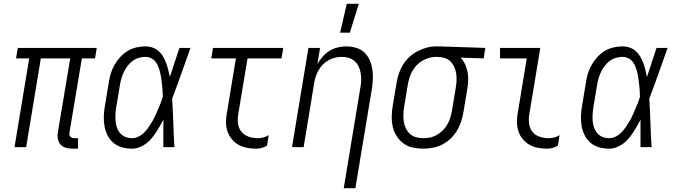

<svg xmlns="http://www.w3.org/2000/svg" viewBox="-20 -771 3540 1006"><path d="M389 8H360Q342 8 325.5 3.5Q309 -1 298 -13Q287 -25 283.5 -42Q280 -59 283 -77L348 -465H194L117 0H56L133 -465H64L73 -520H487L478 -465H409L344 -77Q343 -71 344 -65Q345 -59 348.5 -55Q352 -51 357.5 -49Q363 -47 369 -47H389Z M672 8Q645 8 619.5 1Q594 -6 574.5 -22.5Q555 -39 543.5 -62Q532 -85 527.5 -110.5Q523 -136 524 -163Q525 -190 530 -218L550 -338Q553 -361 560 -384.5Q567 -408 579.5 -430Q592 -452 609.5 -471.5Q627 -491 648.5 -504Q670 -517 694.5 -522.5Q719 -528 742 -528Q762 -528 780 -521.5Q798 -515 812 -502.5Q826 -490 835 -474Q844 -458 850.5 -440.5Q857 -423 861.5 -405Q866 -387 870 -368Q882 -406 895 -444Q908 -482 920 -520H978Q954 -453 930.5 -386.5Q907 -320 882 -254Q886 -191 888 -127Q890 -63 894 0H836Q836 -36 836 -72Q836 -108 836 -144Q827 -127 817.5 -110Q808 -93 797 -76.5Q786 -60 773 -44.5Q760 -29 744 -17.5Q728 -6 709 1Q690 8 672 8ZM672 -47Q689 -47 705.5 -55Q722 -63 735 -76Q748 -89 758 -104Q768 -119 777.5 -134.5Q787 -150 794 -166Q801 -182 808 -198Q815 -214 821.5 -230.5Q828 -247 833 -263Q833 -279 832 -295Q831 -311 829 -327Q827 -343 825 -358.5Q823 -374 819.5 -389Q816 -404 810.5 -419Q805 -434 796 -446Q787 -458 773 -465.5Q759 -473 742 -473Q725 -473 707.5 -468Q690 -463 675.5 -452.5Q661 -442 649.5 -427Q638 -412 630 -396Q622 -380 617 -363Q612 -346 609 -329L589 -209Q586 -190 585 -172Q584 -154 585.5 -136Q587 -118 593 -101.5Q599 -85 610 -72.5Q621 -60 637 -53.5Q653 -47 672 -47Z M1323 8Q1298 8 1274 3.5Q1250 -1 1229.5 -12.5Q1209 -24 1194.5 -42Q1180 -60 1172 -82.5Q1164 -105 1164 -130Q1164 -155 1169 -180L1216 -465H1087L1096 -520H1464L1455 -465H1277L1228 -171Q1224 -146 1227.5 -121.5Q1231 -97 1246 -79.5Q1261 -62 1284 -54.5Q1307 -47 1332 -47Q1346 -47 1360.5 -51Q1375 -55 1388 -63L1379 -8Q1366 0 1351.5 4Q1337 8 1323 8Z M1781 215 1868 -311Q1872 -331 1872.5 -350Q1873 -369 1870 -387Q1867 -405 1859.5 -421.5Q1852 -438 1839 -450Q1826 -462 1808.5 -467.5Q1791 -473 1771 -473Q1754 -473 1736.5 -469Q1719 -465 1702.5 -456Q1686 -447 1672.5 -433.5Q1659 -420 1649.5 -403.5Q1640 -387 1634.5 -370Q1629 -353 1626 -335L1571 0H1510L1596 -520H1657L1643 -435Q1654 -455 1670 -473.5Q1686 -492 1706.5 -504.5Q1727 -517 1749.5 -522.5Q1772 -528 1794 -528Q1821 -528 1846 -520.5Q1871 -513 1889 -496Q1907 -479 1917 -456Q1927 -433 1931 -407.5Q1935 -382 1933.5 -355.5Q1932 -329 1928 -302L1842 215ZM1762 -600 1797 -751H1860L1813 -600Z M2198 8Q2169 8 2142 2Q2115 -4 2094 -19.5Q2073 -35 2058.5 -57.5Q2044 -80 2038 -106.5Q2032 -133 2032.5 -161Q2033 -189 2038 -218L2058 -338Q2062 -362 2070 -386Q2078 -410 2092 -432.5Q2106 -455 2125.5 -473Q2145 -491 2168.5 -503Q2192 -515 2216.5 -521.5Q2241 -528 2266 -528H2281L2523 -520L2514 -465L2393 -469Q2408 -454 2417 -434Q2426 -414 2430 -392.5Q2434 -371 2433 -348Q2432 -325 2428 -302L2408 -182Q2404 -158 2396 -133.5Q2388 -109 2374 -86Q2360 -63 2340.5 -44.5Q2321 -26 2297.5 -14Q2274 -2 2248 3Q2222 8 2198 8ZM2198 -47Q2216 -47 2235 -51Q2254 -55 2270.5 -65Q2287 -75 2301 -89Q2315 -103 2324.5 -120Q2334 -137 2339.5 -155Q2345 -173 2348 -191L2368 -311Q2371 -330 2372 -348Q2373 -366 2370.5 -383.5Q2368 -401 2361.5 -417Q2355 -433 2344 -445.5Q2333 -458 2317 -464.5Q2301 -471 2282 -472L2272 -473H2263Q2245 -473 2227 -467.5Q2209 -462 2192.5 -452.5Q2176 -443 2162.5 -428.5Q2149 -414 2140 -397.5Q2131 -381 2125.5 -363.5Q2120 -346 2117 -329L2097 -209Q2094 -189 2093.5 -170Q2093 -151 2096 -132.5Q2099 -114 2107 -97.5Q2115 -81 2128.5 -69Q2142 -57 2160 -52Q2178 -47 2198 -47Z M2847 8Q2822 8 2798 3.5Q2774 -1 2754 -12.5Q2734 -24 2719 -42Q2704 -60 2696.5 -82.5Q2689 -105 2688.5 -130Q2688 -155 2693 -180L2740 -465H2600V-520H2811L2753 -171Q2749 -146 2752.5 -121.5Q2756 -97 2770.5 -79.5Q2785 -62 2808 -54.5Q2831 -47 2856 -47Q2870 -47 2885 -51Q2900 -55 2912 -63L2903 -8Q2891 0 2876 4Q2861 8 2847 8Z M3172 8Q3145 8 3119.5 1Q3094 -6 3074.5 -22.5Q3055 -39 3043.5 -62Q3032 -85 3027.5 -110.5Q3023 -136 3024 -163Q3025 -190 3030 -218L3050 -338Q3053 -361 3060 -384.5Q3067 -408 3079.5 -430Q3092 -452 3109.5 -471.5Q3127 -491 3148.5 -504Q3170 -517 3194.5 -522.5Q3219 -528 3242 -528Q3262 -528 3280 -521.5Q3298 -515 3312 -502.5Q3326 -490 3335 -474Q3344 -458 3350.5 -440.5Q3357 -423 3361.5 -405Q3366 -387 3370 -368Q3382 -406 3395 -444Q3408 -482 3420 -520H3478Q3454 -453 3430.5 -386.5Q3407 -320 3382 -254Q3386 -191 3388 -127Q3390 -63 3394 0H3336Q3336 -36 3336 -72Q3336 -108 3336 -144Q3327 -127 3317.5 -110Q3308 -93 3297 -76.5Q3286 -60 3273 -44.5Q3260 -29 3244 -17.5Q3228 -6 3209 1Q3190 8 3172 8ZM3172 -47Q3189 -47 3205.5 -55Q3222 -63 3235 -76Q3248 -89 3258 -104Q3268 -119 3277.5 -134.5Q3287 -150 3294 -166Q3301 -182 3308 -198Q3315 -214 3321.5 -230.5Q3328 -247 3333 -263Q3333 -279 3332 -295Q3331 -311 3329 -327Q3327 -343 3325 -358.5Q3323 -374 3319.5 -389Q3316 -404 3310.5 -419Q3305 -434 3296 -446Q3287 -458 3273 -465.5Q3259 -473 3242 -473Q3225 -473 3207.5 -468Q3190 -463 3175.5 -452.5Q3161 -442 3149.5 -427Q3138 -412 3130 -396Q3122 -380 3117 -363Q3112 -346 3109 -329L3089 -209Q3086 -190 3085 -172Q3084 -154 3085.5 -136Q3087 -118 3093 -101.5Q3099 -85 3110 -72.5Q3121 -60 3137 -53.5Q3153 -47 3172 -47Z"/></svg>

Font: Iosevka Term Curly Lt Obl
Style: Regular
Weight: 300
Italic angle: -9°
Designer: Belleve Invis
Foundry: Belleve Invis
Version: Version 32.3.0